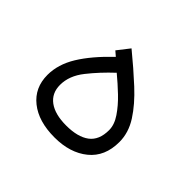

<svg xmlns="http://www.w3.org/2000/svg" viewBox="-106 -536 663 663"><g transform="rotate(45 225.5 -205.0)"><path d="M178.7 -348.6 161.6 -363.3 196.3 -407.7Q250.5 -363.3 295.9 -321.3Q341.3 -279.3 368.4 -237.1Q395.5 -194.8 395.5 -149.4Q395.5 -78.6 348.4 -40.3Q301.3 -2 225.6 -2Q147.5 -2 101.6 -38.6Q55.7 -75.2 55.7 -137.7Q55.7 -189 86.9 -240Q118.2 -291 178.7 -348.6ZM341.3 -153.3Q341.3 -179.7 322.5 -207.5Q303.7 -235.4 275.9 -262Q248 -288.6 219.7 -312Q176.8 -272 143.8 -230.2Q110.8 -188.5 110.8 -144Q110.8 -103.5 140.6 -81.5Q170.4 -59.6 225.1 -59.6Q281.2 -59.6 311.3 -82Q341.3 -104.5 341.3 -153.3Z"/></g></svg>

Font: Vazirmatn FD NL ExtraLight
Style: Regular
Weight: 200
Designer: Saber Rastikerdar
Foundry: Saber Rastikerdar
Version: Version 33.003